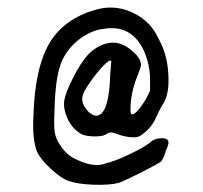

<svg xmlns="http://www.w3.org/2000/svg" viewBox="-20 -534 547 518"><path d="M250 -510.7Q296.9 -520.5 341.8 -498Q386.7 -475.6 407.2 -430.7Q435.5 -380.9 434.6 -314.5Q434.6 -273.4 417 -249Q414.1 -245.1 400.4 -215.8Q385.7 -183.6 355.5 -166Q336.9 -159.2 299.8 -170.9Q285.2 -176.8 279.3 -176.8Q273.4 -176.8 264.6 -170.9Q256.8 -166 236.3 -166Q215.8 -166 202.1 -170.9Q172.9 -186.5 160.2 -218.8Q150.4 -242.2 153.3 -262.2Q156.2 -282.2 174.8 -319.3Q197.3 -365.2 217.8 -386.7Q238.3 -408.2 264.6 -416Q304.7 -427.7 339.8 -393.6Q359.4 -377 360.4 -359.4Q360.4 -352.5 349.6 -326.2Q332 -281.2 332 -239.3Q332 -226.6 335 -225.6Q346.7 -222.7 375 -268.6L384.8 -289.1V-319.3Q384.8 -360.4 367.2 -399.4Q333 -468.8 259.8 -456.1Q231.4 -454.1 197.3 -430.7Q159.2 -402.3 144 -361.8Q128.9 -321.3 127 -234.4Q125 -192.4 127.9 -175.8Q130.9 -159.2 141.6 -143.6Q159.2 -115.2 186.5 -103.5Q235.4 -80.1 266.6 -93.8Q289.1 -98.6 329.1 -117.7Q369.1 -136.7 384.8 -149.4Q396.5 -161.1 417 -161.1Q434.6 -161.1 434.6 -149.4Q434.6 -142.6 426.8 -126Q424.8 -113.3 415 -98.6Q406.2 -91.8 363.8 -70.3Q321.3 -48.8 301.8 -41Q277.3 -34.2 233.4 -35.6Q189.5 -37.1 165 -45.9Q146.5 -51.8 118.7 -77.1Q90.8 -102.5 80.1 -124Q66.4 -159.2 70.3 -223.6Q74.2 -342.8 107.9 -407.7Q141.6 -472.7 216.8 -501Q219.7 -502 227.5 -504.4Q235.4 -506.8 240.7 -508.3Q246.1 -509.8 250 -510.7ZM277.3 -331.1 280.3 -369.1Q276.4 -375 257.8 -355.5Q239.3 -335.9 221.2 -309.6Q203.1 -283.2 202.1 -271.5Q199.2 -252.9 219.7 -231.4Q236.3 -217.8 247.1 -223.6Q274.4 -235.4 277.3 -331.1Z"/></svg>

Font: JasonHandwriting1
Style: Regular
Weight: 400
Version: Version 1.48.20